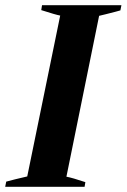

<svg xmlns="http://www.w3.org/2000/svg" viewBox="-37 -720 488 740"><path d="M-13 -20Q16 -28 68 -40L195 -660Q178 -663 122 -681L125 -700H431L427 -680Q418 -677 370 -665L345 -659L219 -39Q241 -35 292 -18L289 0H-17Z"/></svg>

Font: Trirong
Style: Bold Italic
Weight: 700
Italic angle: -12°
Designer: Katatrad Team
Foundry: CadsonDemak
Version: Version 1.001